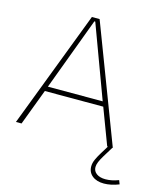

<svg xmlns="http://www.w3.org/2000/svg" viewBox="-123 -742 882 1031"><g transform="rotate(15 317.5 -226.5)"><path d="M117.7 -200.7H442.4L518.1 0H549.3L301.8 -649.9H258.8L10.7 0H42ZM277.8 -630.9H282.7L432.1 -227.5H127.4ZM627 158.2Q588.4 172.9 554.2 172.9Q522.9 172.9 504.4 159.4Q485.8 146 485.8 123Q485.8 110.4 492.4 94.2Q499 78.1 512.7 55.7L546.9 0L545.9 -1L522 -6.3V0L495.6 43Q481.9 64.9 472.4 85.7Q462.9 106.4 462.9 125.5Q462.9 158.2 487.1 177.7Q511.2 197.3 551.8 197.3Q590.3 197.3 635.3 179.7Z"/></g></svg>

Font: Estedad-FD VF
Style: Regular
Weight: 100
Designer: Amin Abedi
Version: Version 7.3